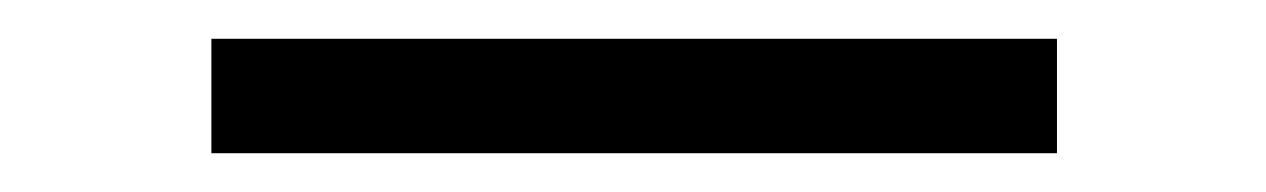

<svg xmlns="http://www.w3.org/2000/svg" viewBox="-20 128 653 99"><path d="M89 148H525V207H89Z"/></svg>

Font: Piazzolla
Style: Regular
Weight: 400
Designer: Juan Pablo del Peral
Foundry: Huerta Tipografica
Version: Version 1.330